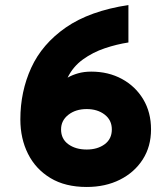

<svg xmlns="http://www.w3.org/2000/svg" viewBox="-20 -732 666 764"><path d="M325 12Q239.5 12 180.8 -23.5Q122 -59 91.5 -119.8Q61 -180.5 61 -257Q61 -367.5 104.2 -462.2Q147.5 -557 242.2 -622.8Q337 -688.5 491 -712V-563Q445 -556 397.2 -540Q349.5 -524 310 -495.5Q270.5 -467 249 -423Q267 -433.5 290.5 -440.2Q314 -447 343 -447Q411.5 -447 465.2 -417.8Q519 -388.5 550 -336.8Q581 -285 581 -217Q581 -149 548 -97.5Q515 -46 457.2 -17Q399.5 12 325 12ZM325 -137Q368 -137 396.5 -158Q425 -179 425 -217Q425 -254 396.5 -276Q368 -298 325 -298Q281 -298 252 -275.2Q223 -252.5 223 -217Q223 -179 252 -158Q281 -137 325 -137Z"/></svg>

Font: Overpass Black
Style: Regular
Weight: 900
Designer: Delve Withrington, Dave Bailey, Thomas Jockin
Foundry: Delve Fonts LLC
Version: Version 4.000; ttfautohint (v1.8.3)